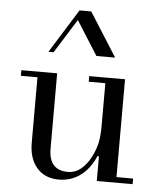

<svg xmlns="http://www.w3.org/2000/svg" viewBox="-51 -745 667 798"><g transform="rotate(5 282.0 -346.0)"><path d="M134.8 -517.6 248.5 -700.2H297.4L413.1 -517.6H335L245.1 -659.7L156.2 -517.6ZM29.3 -408.2V-431.6H178.7V-117.2Q178.7 -27.3 258.8 -27.3Q290 -27.3 314.5 -48.3Q338.9 -69.3 354.5 -101.1Q370.6 -133.3 376.2 -161.6Q381.8 -189.9 381.8 -230.5V-408.2H312.5V-431.6H461.9V-23.4H531.2V0H381.8V-102.5L376 -104Q352.5 -49.3 313.2 -20.8Q273.9 7.8 223.6 7.8Q163.1 7.8 129.4 -33.7Q98.6 -71.8 98.6 -134.8V-408.2Z"/></g></svg>

Font: Theano Didot
Style: Regular
Weight: 400
Designer: Alexey Kryukov
Version: Version 2.0